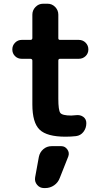

<svg xmlns="http://www.w3.org/2000/svg" viewBox="-20 -710 540 1011"><path d="M295.9 -400.4Q287.1 -400.4 287.1 -390.6V-190.4Q287.1 -129.9 297.4 -115.7Q307.6 -101.6 355.5 -101.6Q362.3 -101.6 379.9 -103.5Q402.3 -106.4 418.5 -94.7Q434.6 -83 434.6 -61.5Q434.6 -35.2 419.4 -15.6Q404.3 3.9 379.9 6.8Q353.5 9.8 325.2 9.8Q227.5 9.8 189 -26.9Q150.4 -63.5 150.4 -160.2V-390.6Q150.4 -399.4 140.6 -400.4H94.7Q73.2 -400.4 59.1 -414.6Q44.9 -428.7 44.9 -449.7Q44.9 -470.7 59.6 -485.4Q74.2 -500 94.7 -500H140.6Q149.4 -500 150.4 -508.8V-632.8Q150.4 -656.2 167 -673.3Q183.6 -690.4 207 -690.4H230.5Q253.9 -690.4 270.5 -673.3Q287.1 -656.2 287.1 -632.8V-508.8Q287.1 -500 295.9 -500H394.5Q416 -500 430.7 -485.4Q445.3 -470.7 445.3 -449.7Q445.3 -428.7 430.7 -414.6Q416 -400.4 394.5 -400.4ZM302.7 59.6Q322.3 59.6 334.5 76.7Q346.7 93.8 339.8 113.3L294.9 226.6Q286.1 251 265.1 265.6Q244.1 280.3 217.8 280.3H211.9Q189.5 280.3 175.3 263.2Q161.1 246.1 165 223.6L184.6 116.2Q189.5 91.8 208 75.7Q226.6 59.6 252 59.6Z"/></svg>

Font: Rounded Mgen+ 1mn bold
Style: Bold
Weight: 700
Designer: [Source Han Sans]
Ryoko NISHIZUKA  (kana & ideographs); Paul D. Hunt (Latin, Greek & Cyrillic); Wenlong ZHANG  (bopomofo
Version: Version 1.059.20150602